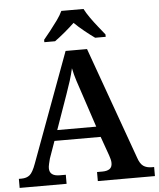

<svg xmlns="http://www.w3.org/2000/svg" viewBox="-61 -983 857 1035"><g transform="rotate(-5 367.5 -465.5)"><path d="M3 0V-49H17Q45 -49 62 -63Q79 -77 96 -124L314 -714H430L648 -107Q659 -74 676.5 -61.5Q694 -49 723 -49H735V0H426V-49H455Q480 -49 494 -58.5Q508 -68 508 -91Q508 -101 505 -112Q502 -123 499 -132L462 -236H212L179 -143Q176 -131 172.5 -116.5Q169 -102 169 -92Q169 -49 224 -49H257V0ZM232 -293H443L383 -474Q370 -512 358.5 -547.5Q347 -583 340 -618Q332 -583 322 -551Q312 -519 298 -480ZM204 -784Q220 -803 240.5 -829Q261 -855 280.5 -882Q300 -909 310 -931H430Q441 -909 460 -882Q479 -855 500 -829Q521 -803 536 -784V-771H479Q455 -788 423.5 -813.5Q392 -839 370 -861Q347 -839 316.5 -813.5Q286 -788 262 -771H204Z"/></g></svg>

Font: Noto Serif Myanmar SemiBold
Style: Regular
Weight: 600
Designer: Ben Mitchell and the Monotype Design Team
Foundry: Monotype Imaging Inc.
Version: Version 2.106; ttfautohint (v1.8.4.7-5d5b)